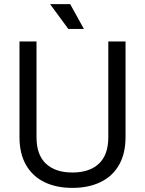

<svg xmlns="http://www.w3.org/2000/svg" viewBox="-20 -902 706 936"><path d="M333 14Q255 14 197 -14Q139 -42 107 -97.5Q75 -153 75 -234V-700H158V-233Q158 -147 204 -104Q250 -61 333 -61Q416 -61 462 -104Q508 -147 508 -233V-700H592V-234Q592 -153 560 -97.5Q528 -42 469.5 -14Q411 14 333 14ZM313 -761 224 -882H322L389 -761Z"/></svg>

Font: Space Grotesk
Style: Regular
Weight: 400
Designer: Florian Karsten
Foundry: Florian Karsten
Version: Version 2.000